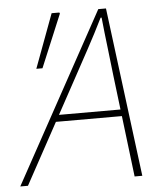

<svg xmlns="http://www.w3.org/2000/svg" viewBox="-91 -703 621 746"><g transform="rotate(-5 219.0 -330.0)"><path d="M-42 0 320 -660H350L434 0H404L356 -396Q350 -452 343 -509Q336 -566 330 -626H326Q296 -565 266 -510Q236 -455 204 -396L-12 0ZM104 -238 112 -264H392L386 -238ZM60 -450 138 -660H168L170 -656L84 -450Z"/></g></svg>

Font: Source Sans 3 VF
Style: Italic
Weight: 200
Italic angle: -11°
Designer: Paul D. Hunt
Foundry: Adobe Systems Incorporated
Version: Version 3.042;hotconv 1.0.118;makeotfexe 2.5.65603